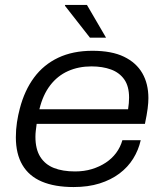

<svg xmlns="http://www.w3.org/2000/svg" viewBox="-20 -743 661 775"><path d="M277 12Q201 12 149 -10Q97 -32 70.5 -77Q44 -122 44 -189Q44 -220 48.5 -249.5Q53 -279 60 -305Q79 -378 117.5 -430Q156 -482 215 -510Q274 -538 353 -538Q431 -538 480.5 -514Q530 -490 554.5 -447.5Q579 -405 579 -347Q579 -329 576 -305Q573 -281 565 -243H128Q126 -228 124.5 -215.5Q123 -203 123 -191Q123 -141 142.5 -110Q162 -79 197.5 -65Q233 -51 283 -51Q320 -51 351 -60.5Q382 -70 407 -86.5Q432 -103 449 -126Q466 -149 474 -177H548Q539 -137 517.5 -102.5Q496 -68 462 -42.5Q428 -17 382 -2.5Q336 12 277 12ZM139 -302H497Q499 -315 500 -326.5Q501 -338 501 -349Q501 -395 481.5 -422.5Q462 -450 428 -462.5Q394 -475 349 -475Q297 -475 254.5 -456Q212 -437 182.5 -398.5Q153 -360 139 -302ZM343 -591 242 -720 243 -723H331L408 -591Z"/></svg>

Font: Archivo SemiExpanded Light
Style: Italic
Weight: 300
Width: 6
Italic angle: -10°
Designer: Hector Gatti
Foundry: Omnibus-Type
Version: Version 2.001